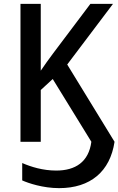

<svg xmlns="http://www.w3.org/2000/svg" viewBox="-20 -734 613 994"><path d="M286 240C448 240 550 154 573 0L328 -400L565 -714H448L256 -459C234 -429 210 -397 191 -368V-714H86V0H191V-268L253 -325L453 0C439 105 370 149 271 149C202 149 141 130 95 110V200C126 214 202 240 286 240Z"/></svg>

Font: Noto Sans SemiCondensed Medium
Style: Regular
Weight: 500
Width: 4
Designer: Monotype Design Team
Foundry: Monotype Imaging Inc.
Version: Version 2.013